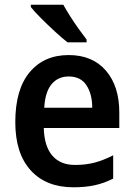

<svg xmlns="http://www.w3.org/2000/svg" viewBox="-20 -879 569 816"><path d="M272 -645Q373 -645 430 -579Q487 -513 487 -401V-335H166Q168 -258 202 -218Q236 -178 299 -178Q345 -178 382.5 -188Q420 -198 461 -219V-120Q424 -101 384 -92Q344 -83 292 -83Q176 -83 110.5 -155Q45 -227 45 -360Q45 -499 106 -572Q167 -645 272 -645ZM272 -554Q227 -554 199.5 -521.5Q172 -489 168 -421H372Q372 -479 347.5 -516.5Q323 -554 272 -554ZM249 -859Q261 -837 278.5 -809.5Q296 -782 315 -755.5Q334 -729 348 -711V-699H267Q245 -716 214 -744.5Q183 -773 154.5 -801.5Q126 -830 111 -849V-859Z"/></svg>

Font: Noto Sans Telugu UI SemiCondensed SemiBold
Style: Regular
Weight: 600
Width: 4
Designer: Jelle Bosma - Monotype Design Team
Foundry: Monotype Imaging Inc.
Version: Version 2.005; ttfautohint (v1.8.4.7-5d5b)